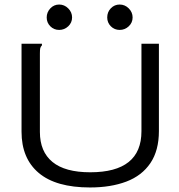

<svg xmlns="http://www.w3.org/2000/svg" viewBox="-20 -816 790 847"><path d="M377 11Q227 11 151 -53Q75 -117 75 -235V-623H165V-616Q159 -610 157.5 -603Q156 -596 156 -579V-234Q156 -147 211.5 -101.5Q267 -56 378 -56Q604 -56 604 -237V-623H681V-238Q681 -152 643.5 -96.5Q606 -41 537.5 -15Q469 11 377 11ZM241 -684Q218 -684 202 -700Q186 -716 186 -739Q186 -762 202 -779Q218 -796 241 -796Q264 -796 281 -779Q298 -762 298 -739Q298 -716 281 -700Q264 -684 241 -684ZM508 -684Q485 -684 469 -700Q453 -716 453 -739Q453 -763 469 -779.5Q485 -796 508 -796Q531 -796 548 -779Q565 -762 565 -739Q565 -716 548 -700Q531 -684 508 -684Z"/></svg>

Font: Inconsolata ExtraExpanded
Style: Regular
Weight: 400
Width: 8
Monospace: yes
Designer: Raph Levien, Cyreal, Brenton Simpson
Foundry: Raph Levien, Cyreal, Google
Version: Version 3.000; ttfautohint (v1.8.2.53-6de2)